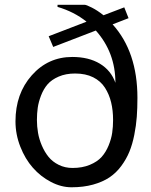

<svg xmlns="http://www.w3.org/2000/svg" viewBox="-20 -773 635 805"><path d="M44.9 -264.2Q44.9 -380.4 113.3 -457.3Q181.6 -534.2 283.2 -534.2Q352.1 -534.2 398.9 -505.9Q445.8 -477.5 463.9 -425.8Q463.9 -552.7 381.8 -645L203.1 -576.2L184.1 -621.1L342.8 -682.1Q290 -724.1 221.2 -744.1V-752.9H335Q341.8 -752.9 365 -741.2Q388.2 -729.5 414.1 -709L501 -742.2L519 -696.8L452.1 -670.9Q556.2 -555.7 556.2 -362.8Q556.2 -319.3 553.5 -283Q550.8 -246.6 543 -207.3Q535.2 -168 522.5 -137Q509.8 -106 488.5 -77.1Q467.3 -48.3 439 -29.3Q410.6 -10.3 370.1 1Q329.6 12.2 279.8 12.2Q236.3 12.2 193.4 -10.3Q150.4 -32.7 117.9 -69.6Q85.4 -106.4 65.2 -158Q44.9 -209.5 44.9 -264.2ZM284.2 -68.8Q325.2 -68.8 356.4 -81.8Q387.7 -94.7 405.8 -114.7Q423.8 -134.8 435.3 -162.8Q446.8 -190.9 450.4 -216.3Q454.1 -241.7 454.1 -270Q454.1 -310.1 446 -343.5Q438 -377 420.2 -405Q402.3 -433.1 370.6 -449Q338.9 -464.8 294.9 -464.8Q255.9 -464.8 226.1 -451.9Q196.3 -439 179.4 -419.4Q162.6 -399.9 152.1 -372.6Q141.6 -345.2 138.2 -321Q134.8 -296.9 134.8 -270Q134.8 -243.2 139.4 -216.3Q144 -189.5 155.5 -162.6Q167 -135.7 183.6 -115.2Q200.2 -94.7 226.3 -81.8Q252.4 -68.8 284.2 -68.8Z"/></svg>

Font: Standard
Style: Regular
Weight: 400
Designer: Bryce Wilner
Version: Version 2.000;PS 2.0;hotconv 16.6.51;makeotf.lib2.5.65220 DE